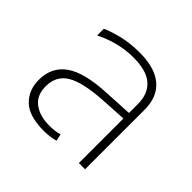

<svg xmlns="http://www.w3.org/2000/svg" viewBox="-135 -674 832 832"><g transform="rotate(45 281.0 -258.0)"><path d="M228 9Q137 9 96.5 -30.5Q56 -70 56 -132Q56 -211 115 -252.5Q174 -294 304 -300L434 -307V-362Q434 -424 396.5 -457.5Q359 -491 278 -491Q229 -491 183.5 -479Q138 -467 99 -447V-488Q127 -501 174 -513Q221 -525 284 -525Q376 -525 424 -484Q472 -443 472 -365V0H434V-273L313 -266Q200 -259 148.5 -229Q97 -199 97 -133Q97 -79 133 -51.5Q169 -24 229 -24Q263 -24 290 -32L297 -1Q286 4 266 6.5Q246 9 228 9Z"/></g></svg>

Font: Noto Sans Thai UI ExtLt
Style: Regular
Weight: 200
Designer: Monotype Design Team
Foundry: Monotype Imaging Inc.
Version: Version 2.000;GOOG;noto-source:20170915:90ef993387c0